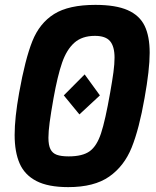

<svg xmlns="http://www.w3.org/2000/svg" viewBox="-20 -755 640 787"><path d="M40 -202Q40 -272 58.5 -375Q83 -512 112.5 -586Q142 -660 201.8 -697.5Q261.5 -735 371 -735Q454.5 -735 503.2 -713.5Q552 -692 572.8 -649.2Q593.5 -606.5 593.5 -538.5Q593.5 -469.5 572.5 -353Q550.5 -227 519.8 -150.5Q489 -74 427.5 -31Q366 12 259.5 12Q177.5 12 129.2 -13Q81 -38 60.5 -85Q40 -132 40 -202ZM241.5 -364 327 -450 389.5 -364 305.5 -286ZM431.5 -375Q440.5 -425.5 445 -459.2Q449.5 -493 449.5 -518.5Q449.5 -564.5 431.2 -586.2Q413 -608 369 -608Q316.5 -608 284.8 -579.8Q253 -551.5 234.5 -498Q216 -444.5 199.5 -353Q188.5 -291 183.5 -253.2Q178.5 -215.5 178.5 -190.5Q178.5 -160 186.8 -143.5Q195 -127 212.8 -120.5Q230.5 -114 261.5 -114Q318.5 -114 347.8 -135.2Q377 -156.5 394.2 -208.8Q411.5 -261 431.5 -375Z"/></svg>

Font: JuliaMono Black
Style: Italic
Weight: 900
Italic angle: -9°
Monospace: yes
Designer: cormullion
Foundry: corm
Version: Version 0.057; ttfautohint (v1.8.4)